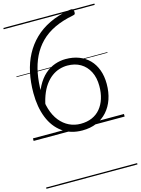

<svg xmlns="http://www.w3.org/2000/svg" viewBox="-176 -983 1065 1453"><g transform="rotate(-15 356.5 -256.5)"><path d="M378 19Q287 19 222.5 -27.5Q158 -74 125 -157Q92 -240 92 -350Q92 -435 108 -509.5Q124 -584 157 -646Q190 -708 240 -756.5Q290 -805 357.5 -837.5Q425 -870 512 -886Q534 -890 541.5 -886.5Q549 -883 551 -867Q552 -856 549.5 -849Q547 -842 533 -840Q449 -824 385 -793.5Q321 -763 276.5 -718Q232 -673 204 -615.5Q176 -558 163 -489Q150 -420 150 -341Q150 -266 167.5 -208.5Q185 -151 216.5 -112Q248 -73 289.5 -53Q331 -33 379 -33Q429 -33 468 -50Q507 -67 533.5 -99Q560 -131 574 -175Q588 -219 588 -273Q588 -339 563.5 -386.5Q539 -434 495.5 -459.5Q452 -485 393 -485Q362 -485 330.5 -475.5Q299 -466 270.5 -445Q242 -424 217.5 -390.5Q193 -357 175.5 -309Q158 -261 149 -198L122 -258Q136 -335 164.5 -388.5Q193 -442 230 -474.5Q267 -507 309 -521.5Q351 -536 393 -536Q451 -536 497.5 -518Q544 -500 577 -466.5Q610 -433 628 -384Q646 -335 646 -274Q646 -209 627.5 -155Q609 -101 574 -62Q539 -23 490 -2Q441 19 378 19ZM0 365H713V375H0ZM0 -20H713V0H0ZM0 -505H713V-500H0ZM0 -885H713V-875H0Z"/></g></svg>

Font: Playwrite GB S Guides
Style: Regular
Weight: 400
Designer: Veronika Burian, José Scaglione
Foundry: TypeTogether
Version: Version 1.003